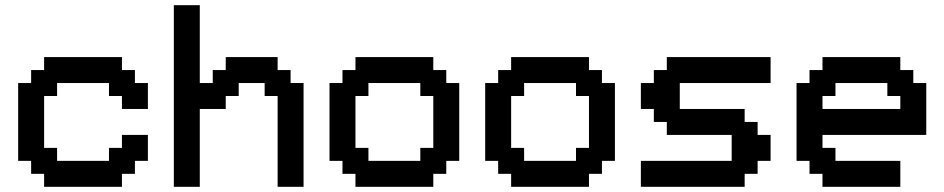

<svg xmlns="http://www.w3.org/2000/svg" viewBox="-20 -720 3640 740"><path d="M450 0V-50H500V-100H550V-200H450V-150H400V-100H200V-150H150V-350H200V-400H400V-350H450V-300H550V-400H500V-450H450V-500H150V-450H100V-400H50V-100H100V-50H150V0Z M1050 0H1150V-400H1100V-450H1050V-500H850V-450H800V-400H750V-700H650V0H750V-300H850V-350H900V-400H1000V-350H1050Z M1650 0V-50H1700V-100H1750V-400H1700V-450H1650V-500H1350V-450H1300V-400H1250V-100H1300V-50H1350V0ZM1400 -100V-150H1350V-350H1400V-400H1600V-350H1650V-150H1600V-100Z M2250 0V-50H2300V-100H2350V-400H2300V-450H2250V-500H1950V-450H1900V-400H1850V-100H1900V-50H1950V0ZM2000 -100V-150H1950V-350H2000V-400H2200V-350H2250V-150H2200V-100Z M2450 0H2850V-50H2900V-100H2950V-200H2900V-250H2850V-300H2600V-400H2950V-500H2550V-450H2500V-400H2450V-300H2500V-250H2550V-200H2800V-100H2450Z M3450 0V-100H3200V-150H3150V-200H3550V-400H3500V-450H3450V-500H3150V-450H3100V-400H3050V-100H3100V-50H3150V0ZM3150 -300V-350H3200V-400H3400V-350H3450V-300Z"/></svg>

Font: Matrix Sans Video
Style: Regular
Weight: 400
Designer: Brad Neil
Version: Version 1.100